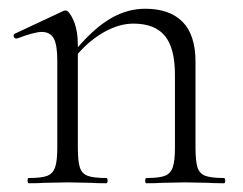

<svg xmlns="http://www.w3.org/2000/svg" viewBox="-20 -419 555 439"><path d="M492 0Q469 0 456 -1L404 -2L351 -1Q338 0 315 0Q312 0 312 -6Q312 -12 315 -12Q344 -12 357 -17Q370 -22 375 -36.5Q380 -51 380 -81V-248Q380 -309 357 -337Q334 -365 285 -365Q253 -365 219.5 -346.5Q186 -328 158 -296V-81Q158 -51 162.5 -36.5Q167 -22 180.5 -17Q194 -12 223 -12Q226 -12 226 -6Q226 0 223 0Q200 0 187 -1L135 -2L82 -1Q69 0 46 0Q43 0 43 -6Q43 -12 46 -12Q75 -12 88 -17Q101 -22 106 -36.5Q111 -51 111 -81V-281Q111 -316 103 -331Q95 -346 75 -346Q59 -346 19 -331H17Q13 -331 11.5 -335.5Q10 -340 14 -342L125 -394Q127 -395 130 -395Q138 -395 148 -372.5Q158 -350 158 -315V-311Q198 -357 235 -378Q272 -399 312 -399Q368 -399 397.5 -369Q427 -339 427 -278V-81Q427 -51 431.5 -36.5Q436 -22 449.5 -17Q463 -12 492 -12Q495 -12 495 -6Q495 0 492 0Z"/></svg>

Font: Cormorant Garamond Light
Style: Regular
Weight: 300
Designer: Christian Thalmann (Catharsis Fonts)
Version: Version 3.000